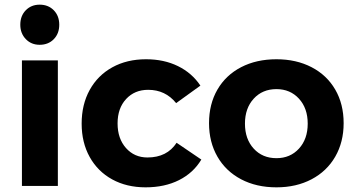

<svg xmlns="http://www.w3.org/2000/svg" viewBox="-20 -797 1521 823"><path d="M234 -691Q234 -653 210.5 -629Q187 -605 150 -605Q114 -605 90.5 -629.5Q67 -654 67 -691Q67 -729 90.5 -753Q114 -777 150 -777Q187 -777 210.5 -753Q234 -729 234 -691ZM74 -538H228V0H74Z M615 -412Q557 -412 520.5 -372.5Q484 -333 484 -268Q484 -203 520 -162.5Q556 -122 612 -122Q696 -122 737 -185L843 -113Q809 -56 747.5 -25Q686 6 604 6Q523 6 461 -28Q399 -62 364.5 -124Q330 -186 330 -267Q330 -349 364.5 -411.5Q399 -474 461.5 -508.5Q524 -543 606 -543Q683 -543 743 -513.5Q803 -484 839 -430L735 -355Q689 -412 615 -412Z M1453 -269Q1453 -188 1417 -125.5Q1381 -63 1315.5 -28.5Q1250 6 1165 6Q1079 6 1013.5 -28.5Q948 -63 912 -125.5Q876 -188 876 -269Q876 -351 912 -413Q948 -475 1013.5 -509Q1079 -543 1165 -543Q1250 -543 1315.5 -509Q1381 -475 1417 -413Q1453 -351 1453 -269ZM1030 -267Q1030 -201 1067.5 -160Q1105 -119 1165 -119Q1224 -119 1261.5 -160Q1299 -201 1299 -267Q1299 -333 1261.5 -374Q1224 -415 1165 -415Q1105 -415 1067.5 -374Q1030 -333 1030 -267Z"/></svg>

Font: TypoPRO Montserrat Alternates
Style: Regular
Weight: 600
Designer: Julieta Ulanovsky
Foundry: Julieta Ulanovsky
Version: Version 6.001